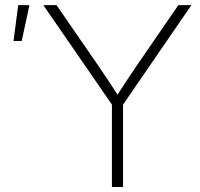

<svg xmlns="http://www.w3.org/2000/svg" viewBox="-20 -748 800 768"><path d="M427.7 0V-329.6L153.3 -727.5H206.1L372.1 -486.8Q394.5 -454.1 416 -421.6Q437.5 -389.2 459.5 -355H440.9Q462.4 -389.2 484.1 -421.6Q505.9 -454.1 527.8 -486.8L693.4 -727.5H745.6L472.2 -329.6V0ZM34.2 -584 52.7 -727.5H97.7L66.9 -584Z"/></svg>

Font: Inter 28pt ExtraLight
Style: Regular
Weight: 250
Designer: Rasmus Andersson
Foundry: rsms
Version: Version 4.001;git-66647c0bb